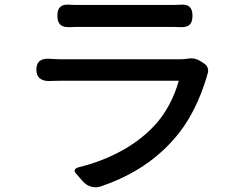

<svg xmlns="http://www.w3.org/2000/svg" viewBox="-20 -761 1020 813"><path d="M508 -647C589 -647 671 -647 698 -647C713 -647 729 -647 745 -646C780 -645 795 -659 795 -694C795 -730 779 -744 743 -741C728 -740 713 -740 699 -740C670 -740 589 -740 508 -740C426 -740 346 -740 318 -740C304 -740 289 -740 275 -741C239 -744 223 -730 223 -694C223 -659 239 -645 274 -646C289 -647 304 -647 318 -647C346 -647 427 -647 508 -647ZM489 -510C378 -510 267 -510 238 -510C225 -510 209 -511 192 -512C156 -515 134 -502 134 -466C134 -430 158 -416 194 -418C211 -419 227 -419 238 -419C310 -419 689 -419 737 -419C719 -354 684 -280 628 -223C553 -145 444 -85 314 -53C295 -48 291 -38 302 -26L323 -2L331 7C350 29 379 37 405 29C515 -8 624 -68 712 -167C785 -247 829 -346 857 -441C857 -442 857 -442 857 -443C866 -463 861 -482 843 -493L827 -503C812 -513 792 -516 779 -513C768 -511 754 -510 740 -510C712 -510 600 -510 489 -510Z"/></svg>

Font: GenSenRounded2 TW M
Style: Regular
Weight: 500
Version: Version 2.100;PS 2.1;hotconv 16.6.51;makeotf.lib2.5.65220 DE